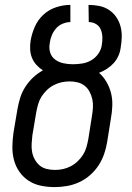

<svg xmlns="http://www.w3.org/2000/svg" viewBox="-20 -755 540 783"><path d="M203 8Q175 8 147.5 2.5Q120 -3 97.5 -17.5Q75 -32 59.5 -54Q44 -76 37 -102.5Q30 -129 30.5 -157.5Q31 -186 35 -214L51 -309Q55 -332 62 -355Q69 -378 82.5 -399.5Q96 -421 114.5 -438.5Q133 -456 155 -468Q141 -477 129 -490Q117 -503 110.5 -519Q104 -535 103 -553.5Q102 -572 105 -590Q110 -619 122.5 -647Q135 -675 157.5 -695.5Q180 -716 209 -725.5Q238 -735 267 -735V-665Q252 -665 236 -658.5Q220 -652 209 -639.5Q198 -627 191.5 -611.5Q185 -596 183 -580V-579Q179 -559 184.5 -541Q190 -523 205 -512Q220 -501 239 -497Q258 -493 277 -493Q296 -493 315 -496Q334 -499 351 -508.5Q368 -518 380 -534.5Q392 -551 395 -570V-571Q398 -587 397.5 -603.5Q397 -620 391 -634.5Q385 -649 371.5 -657Q358 -665 342 -665L341 -735Q364 -735 385.5 -730.5Q407 -726 424.5 -714.5Q442 -703 454 -685.5Q466 -668 471.5 -647.5Q477 -627 476.5 -604.5Q476 -582 472 -560Q470 -543 462.5 -526.5Q455 -510 443 -497Q431 -484 415.5 -474Q400 -464 384 -458Q402 -442 414.5 -420.5Q427 -399 433 -374.5Q439 -350 438 -323.5Q437 -297 432 -270L417 -176Q413 -151 404.5 -126.5Q396 -102 381.5 -80Q367 -58 347 -40.5Q327 -23 303 -12Q279 -1 253.5 3.5Q228 8 203 8ZM204 -62Q221 -62 237 -65.5Q253 -69 268.5 -77Q284 -85 297 -97.5Q310 -110 319 -124.5Q328 -139 332.5 -155Q337 -171 340 -187L355 -282Q358 -299 359 -316.5Q360 -334 356.5 -350Q353 -366 345.5 -380.5Q338 -395 325.5 -405Q313 -415 297 -419Q281 -423 264 -423Q247 -423 231 -419.5Q215 -416 199.5 -408Q184 -400 171 -387.5Q158 -375 149 -360.5Q140 -346 135.5 -330Q131 -314 128 -298L112 -203Q110 -186 109 -168.5Q108 -151 111 -135Q114 -119 122 -104.5Q130 -90 142 -80Q154 -70 170.5 -66Q187 -62 204 -62Z"/></svg>

Font: Iosevka Curly
Style: Italic
Weight: 400
Italic angle: -9°
Monospace: yes
Designer: Belleve Invis
Foundry: Belleve Invis
Version: Version 22.1.2; ttfautohint (v1.8.4)